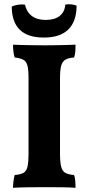

<svg xmlns="http://www.w3.org/2000/svg" viewBox="-20 -892 422 915"><path d="M116 -519Q116 -558 111 -578.5Q106 -599 91.5 -607Q77 -615 50 -618Q46 -629 44 -646Q42 -663 42 -679Q60 -678 86.5 -677.5Q113 -677 142 -676.5Q171 -676 194 -676Q217 -676 243 -676.5Q269 -677 294.5 -677.5Q320 -678 340 -679Q340 -662 339 -647Q338 -632 333 -618Q306 -616 291.5 -607.5Q277 -599 271.5 -578.5Q266 -558 266 -519V-158Q266 -119 271.5 -97.5Q277 -76 292 -68Q307 -60 333 -58Q337 -48 338.5 -31Q340 -14 340 3Q314 1 277 0.5Q240 0 199 0Q158 0 115.5 0.5Q73 1 42 3Q42 -13 44.5 -30Q47 -47 50 -58Q77 -60 91.5 -68Q106 -76 111 -97.5Q116 -119 116 -158ZM189 -713Q112 -713 74 -750.5Q36 -788 36 -861Q50 -867 66.5 -869.5Q83 -872 99 -870Q106 -836 131 -816.5Q156 -797 198 -797Q241 -797 265 -816.5Q289 -836 291 -870Q307 -873 321.5 -871Q336 -869 345 -865Q345 -791 306 -752Q267 -713 189 -713Z"/></svg>

Font: Vollkorn
Style: Bold
Weight: 700
Designer: Friedrich Althausen
Foundry: Friedrich Althausen
Version: Version 5.000